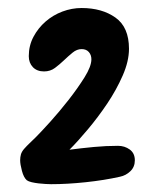

<svg xmlns="http://www.w3.org/2000/svg" viewBox="-20 -770 386 479"><path d="M316.4 -370.1Q316.4 -353.5 305.2 -342.8Q293.9 -332 279.3 -329.1Q240.2 -320.3 193.8 -315.4Q147.5 -310.5 107.4 -310.5Q102.5 -310.5 93.8 -311Q85 -311.5 76.2 -312.5Q67.4 -313.5 59.1 -315.4Q50.8 -317.4 46.9 -320.3Q39.1 -327.1 34.7 -343.8Q30.3 -360.4 30.3 -370.1Q30.3 -377.9 32.2 -384.8Q34.2 -391.6 40 -398.4Q46.9 -406.2 54.2 -413.1Q61.5 -419.9 69.3 -427.7Q82 -440.4 105 -465.8Q127.9 -491.2 150.9 -520.5Q173.8 -549.8 190.9 -577.1Q208 -604.5 208 -622.1Q208 -632.8 201.7 -640.1Q195.3 -647.5 183.6 -647.5Q171.9 -647.5 161.1 -638.7Q150.4 -629.9 139.6 -619.6Q128.9 -609.4 117.2 -600.6Q105.5 -591.8 89.8 -591.8Q72.3 -591.8 62 -602.5Q51.8 -613.3 51.8 -629.9Q51.8 -656.2 63.5 -678.2Q75.2 -700.2 93.8 -716.3Q112.3 -732.4 135.7 -741.2Q159.2 -750 183.6 -750Q234.4 -750 268.1 -726.1Q301.8 -702.1 301.8 -648.4Q301.8 -617.2 286.1 -581.5Q270.5 -545.9 247.6 -511.7Q224.6 -477.5 199.2 -447.3Q173.8 -417 153.3 -396.5Q183.6 -400.4 213.9 -403.3Q244.1 -406.2 274.4 -406.2Q291 -406.2 303.7 -397Q316.4 -387.7 316.4 -370.1Z"/></svg>

Font: Chewy
Style: Regular
Weight: 400
Version: Version 1.001